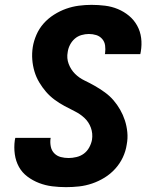

<svg xmlns="http://www.w3.org/2000/svg" viewBox="-20 -763 640 791"><path d="M252 8Q223 8 195 4.5Q167 1 141 -9Q115 -19 93 -35.5Q71 -52 58 -75.5Q45 -99 41 -127.5Q37 -156 41 -185L43 -195H189L188 -191Q186 -174 189.5 -158Q193 -142 204 -131Q215 -120 230.5 -116Q246 -112 263 -112Q278 -112 295 -116Q312 -120 325.5 -130Q339 -140 347.5 -155.5Q356 -171 359 -187Q363 -213 354.5 -236.5Q346 -260 328.5 -276.5Q311 -293 289 -304Q267 -315 245.5 -326.5Q224 -338 204.5 -352.5Q185 -367 169.5 -385Q154 -403 141.5 -424Q129 -445 122 -468.5Q115 -492 113 -517.5Q111 -543 115 -569Q119 -594 130 -619.5Q141 -645 159.5 -666Q178 -687 202.5 -702.5Q227 -718 252.5 -727Q278 -736 304.5 -739.5Q331 -743 357 -743Q385 -743 413 -739.5Q441 -736 466 -725.5Q491 -715 511.5 -698Q532 -681 545 -657.5Q558 -634 561.5 -606.5Q565 -579 560 -550L558 -540H412L413 -544Q415 -560 413 -575.5Q411 -591 401 -602.5Q391 -614 376.5 -618.5Q362 -623 346 -623Q331 -623 315.5 -618.5Q300 -614 288 -603.5Q276 -593 268.5 -578.5Q261 -564 259 -549Q254 -523 263 -499.5Q272 -476 289 -459Q306 -442 328 -431.5Q350 -421 371 -409Q392 -397 412 -382.5Q432 -368 447.5 -350Q463 -332 475 -311Q487 -290 494.5 -267Q502 -244 504.5 -218.5Q507 -193 502 -167Q498 -140 486 -114.5Q474 -89 454.5 -67.5Q435 -46 410.5 -31Q386 -16 359.5 -7Q333 2 306 5Q279 8 252 8Z"/></svg>

Font: Iosevka Heavy Extended
Style: Italic
Weight: 900
Width: 7
Italic angle: -9°
Monospace: yes
Designer: Belleve Invis
Foundry: Belleve Invis
Version: Version 32.5.0; ttfautohint (v1.8.4)